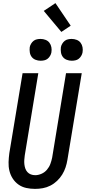

<svg xmlns="http://www.w3.org/2000/svg" viewBox="-20 -1205 552 1233"><path d="M205 8Q176 8 148.5 2Q121 -4 99 -19.5Q77 -35 62 -58Q47 -81 40.5 -108Q34 -135 35 -164Q36 -193 40 -222L125 -735H226L139 -207Q137 -193 136 -178.5Q135 -164 136.5 -150Q138 -136 142.5 -123Q147 -110 156 -100Q165 -90 178 -85Q191 -80 206 -80Q226 -80 246.5 -89Q267 -98 281.5 -115Q296 -132 303.5 -152.5Q311 -173 315 -193L404 -735H505L413 -179Q409 -154 401 -130Q393 -106 379.5 -84Q366 -62 346.5 -43.5Q327 -25 303.5 -13Q280 -1 255 3.5Q230 8 205 8ZM441 -815Q424 -815 408.5 -821Q393 -827 383.5 -839.5Q374 -852 371.5 -868.5Q369 -885 371 -902Q373 -913 379.5 -924Q386 -935 395.5 -942.5Q405 -950 417 -952.5Q429 -955 440 -955Q457 -955 472.5 -949Q488 -943 497.5 -930.5Q507 -918 510 -901.5Q513 -885 510 -868Q508 -857 501.5 -846Q495 -835 485.5 -827.5Q476 -820 464 -817.5Q452 -815 441 -815ZM241 -815Q224 -815 208.5 -821Q193 -827 183.5 -839.5Q174 -852 171.5 -868.5Q169 -885 171 -902Q173 -913 179.5 -924Q186 -935 195.5 -942.5Q205 -950 217 -952.5Q229 -955 240 -955Q257 -955 272.5 -949Q288 -943 297.5 -930.5Q307 -918 310 -901.5Q313 -885 310 -868Q308 -857 301.5 -846Q295 -835 285.5 -827.5Q276 -820 264 -817.5Q252 -815 241 -815ZM374 -1000 261 -1135 336 -1185 434 -1040Z"/></svg>

Font: Iosevka Term Curly Semibold
Style: Italic
Weight: 600
Italic angle: -9°
Designer: Belleve Invis
Foundry: Belleve Invis
Version: Version 32.3.0